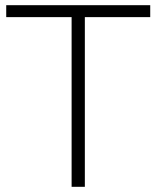

<svg xmlns="http://www.w3.org/2000/svg" viewBox="-20 -720 603 740"><path d="M256 0V-654H4V-700H559V-654H307V0Z"/></svg>

Font: MOST Montserrat Light
Style: Regular
Weight: 300
Designer: Julieta Ulanovsky
Foundry: Julieta Ulanovsky
Version: Version 8.000;March 11, 2024;FontCreator 15.0.0.2926 64-bit